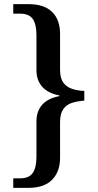

<svg xmlns="http://www.w3.org/2000/svg" viewBox="-20 -780 472 927"><path d="M44 127V81H77Q121 81 138.5 54.5Q156 28 156 -22V-194Q156 -242 183 -273.5Q210 -305 267 -316V-319Q211 -330 183.5 -361.5Q156 -393 156 -441V-611Q156 -662 138.5 -688Q121 -714 77 -714H44V-760H118Q193 -760 231.5 -722.5Q270 -685 270 -616V-443Q270 -403 285.5 -381.5Q301 -360 328 -351Q355 -342 387 -341V-294Q355 -292 328 -283.5Q301 -275 285.5 -253Q270 -231 270 -191V-18Q270 49 231.5 88Q193 127 118 127Z"/></svg>

Font: Noto Serif Toto Medium
Style: Regular
Weight: 500
Designer: Monotype Design Team
Foundry: Monotype Imaging Inc.
Version: Version 2.001; ttfautohint (v1.8.4.7-5d5b)